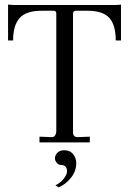

<svg xmlns="http://www.w3.org/2000/svg" viewBox="-20 -620 562 836"><path d="M15.1 -600.1Q30.8 -598.1 50.8 -598.1H470.2Q497.1 -598.1 506.8 -600.1V-443.8H483.9Q483.9 -511.2 456.1 -542Q427.7 -573.2 360.8 -573.2H310.1Q299.3 -573.2 297.9 -562V-44.9Q297.9 -22.9 317.9 -22.9L371.1 -24.9V0H151.9V-24.9L206.1 -22.9Q215.3 -22.9 220.2 -30.8Q225.1 -39.1 225.1 -47.9V-561Q225.1 -573.2 212.9 -573.2H161.1Q94.2 -573.2 65.9 -542Q37.1 -510.3 37.1 -443.8H15.1ZM221.2 187Q243.2 176.3 256.8 159.2Q272 138.7 272 127Q272 98.1 244.1 98.1Q234.9 98.1 227.1 88.9Q219.2 79.6 219.2 69.8Q219.2 55.7 230 44.9Q240.7 34.2 259.8 34.2Q284.7 34.2 297.9 50.8Q312 68.8 312 88.9Q312 125 290 152.8Q266.6 182.6 234.9 195.8Z"/></svg>

Font: Unna Light
Style: Regular
Weight: 300
Designer: Jorge de Buen Unna
Foundry: Omnibus-Type
Version: Version 2.007;PS 002.007;hotconv 1.0.88;makeotf.lib2.5.64775